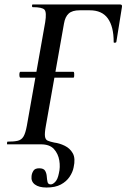

<svg xmlns="http://www.w3.org/2000/svg" viewBox="-20 -645 565 858"><path d="M188 193Q154 193 136 179.5Q118 166 121 142Q122 130 129 118.5Q136 107 155 107Q175 107 181.5 118Q188 129 189 143.5Q190 158 192.5 168.5Q195 179 207 179Q216 179 227 167.5Q238 156 243 130Q250 102 245 72Q240 42 221 21Q202 0 163 0H12Q11 0 11.5 -6Q12 -12 13 -12Q43 -12 59.5 -16Q76 -20 85 -35Q94 -50 100 -83L182 -546Q189 -590 179 -601.5Q169 -613 126 -613Q123 -613 123 -619Q123 -625 126 -625H517Q527 -625 525 -614L500 -458Q499 -454 493 -454Q487 -454 488 -458Q488 -526 462 -562.5Q436 -599 381 -599H336Q303 -599 287 -584.5Q271 -570 266 -540L185 -83Q179 -50 181 -35.5Q183 -21 193 -16.5Q203 -12 222 -8Q246 -5 269.5 6.5Q293 18 305.5 40.5Q318 63 309 103Q305 124 291 145Q277 166 252 179.5Q227 193 188 193ZM71 -298Q68 -298 67 -304.5Q66 -311 67 -317.5Q68 -324 71 -324H308Q311 -324 311.5 -317.5Q312 -311 311.5 -304.5Q311 -298 308 -298Z"/></svg>

Font: Cormorant SemiBold
Style: Italic
Weight: 600
Italic angle: -10°
Designer: Christian Thalmann (Catharsis Fonts)
Foundry: Catharsis Fonts
Version: Version 4.000